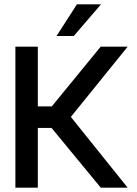

<svg xmlns="http://www.w3.org/2000/svg" viewBox="-20 -866 634 886"><path d="M446 -846 320.5 -700H241L335 -846ZM51 -650.5H154.5V-375H219L444.5 -650.5H569L307 -326.5L569 0H445L218 -275.5H154.5V0H51Z"/></svg>

Font: Overused Grotesk Medium
Style: Regular
Weight: 525
Version: Version 0.004